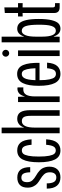

<svg xmlns="http://www.w3.org/2000/svg" viewBox="796 -1566 779 2412"><g transform="rotate(-90 1186.0 -359.5)"><path d="M164.1 9.8Q97.2 9.8 60.3 -33.2Q23.4 -76.2 22.9 -162.1H88.9Q88.9 -103.5 106.2 -72.8Q123.5 -42 164.1 -42Q195.8 -42 211.9 -63.7Q228 -85.4 228 -123Q228 -146.5 221.7 -164.6Q215.3 -182.6 200.9 -197.5Q186.5 -212.4 174.1 -221.4Q161.6 -230.5 138.2 -245.1Q105 -265.1 84.7 -283.2Q64.5 -301.3 49.8 -332Q35.2 -362.8 35.2 -402.8Q35.2 -467.3 68.6 -499.8Q102.1 -532.2 162.1 -532.2Q293 -532.2 293 -370.1H228Q226.6 -427.7 211.7 -454.3Q196.8 -481 161.1 -481Q104 -481 104 -408.2Q104 -387.2 110.1 -370.6Q116.2 -354 129.4 -340.3Q142.6 -326.7 154.8 -317.6Q167 -308.6 188 -295.9Q208.5 -283.7 219.7 -276.1Q231 -268.6 248.3 -252.7Q265.6 -236.8 274.9 -221.4Q284.2 -206.1 291.5 -182.1Q298.8 -158.2 298.8 -129.9Q298.8 -64 263.2 -27.1Q227.5 9.8 164.1 9.8Z M502.9 9.8Q423.8 9.8 388.9 -59.1Q354 -127.9 354 -262.2Q354 -396 388.7 -464.6Q423.3 -533.2 502.9 -533.2Q565.9 -533.2 601.1 -491.2Q636.2 -449.2 642.6 -353H573.7Q568.4 -416 552.5 -445.6Q536.6 -475.1 502.9 -475.1Q477.5 -475.1 461.4 -458Q445.3 -440.9 435.5 -392.8Q425.8 -344.7 425.8 -262.2Q425.8 -180.2 435.5 -132.1Q445.3 -84 461.4 -66.4Q477.5 -48.8 502.9 -48.8Q535.6 -48.8 552 -77.1Q568.4 -105.5 573.7 -169.9H642.6Q636.2 -72.8 600.1 -31.5Q564 9.8 502.9 9.8Z M718.3 0V-729H789.6V-450.2H792.5Q805.7 -490.7 834 -512Q862.3 -533.2 900.4 -533.2Q956.1 -533.2 982.2 -493.7Q1008.3 -454.1 1008.3 -369.1V0H937.5V-360.8Q937.5 -425.8 921.6 -450.4Q905.8 -475.1 871.6 -475.1Q789.6 -475.1 789.6 -313V0Z M1109.9 0V-522.9H1176.3L1179.2 -439H1181.2Q1194.3 -486.3 1218.3 -508.1Q1242.2 -529.8 1278.3 -530.8Q1290 -530.8 1294.9 -528.8V-456.1Q1292 -456.1 1283.7 -456.5Q1275.4 -457 1270 -457Q1223.1 -457 1202.1 -419.9Q1181.2 -382.8 1181.2 -310.1V0Z M1464.4 9.8Q1385.3 9.8 1349.9 -59.1Q1314.5 -127.9 1314.5 -262.2Q1314.5 -327.6 1322.5 -376.7Q1330.6 -425.8 1347.9 -461.7Q1365.2 -497.6 1394.3 -515.9Q1423.3 -534.2 1464.4 -534.2Q1504.4 -534.2 1532.2 -514.9Q1560.1 -495.6 1575.7 -457.8Q1591.3 -419.9 1597.7 -369.9Q1604 -319.8 1603 -252.9H1385.3Q1385.3 -174.3 1395.5 -127.4Q1405.8 -80.6 1422.4 -63.7Q1439 -46.9 1464.4 -46.9Q1499 -46.9 1514.6 -74.7Q1530.3 -102.5 1535.2 -158.2H1605.5Q1598.6 -67.9 1561.8 -29.1Q1524.9 9.8 1464.4 9.8ZM1385.3 -304.2H1535.2Q1532.7 -371.6 1522.7 -410.6Q1512.7 -449.7 1498.8 -462.9Q1484.9 -476.1 1464.4 -476.1Q1446.8 -476.1 1433.8 -468.3Q1420.9 -460.4 1410.2 -441.7Q1399.4 -422.9 1393.3 -388.7Q1387.2 -354.5 1385.3 -304.2Z M1688 0V-522.9H1759.3V0ZM1680.2 -676.8Q1680.2 -694.8 1693.1 -708Q1706.1 -721.2 1723.1 -721.2Q1741.2 -721.2 1754.2 -708Q1767.1 -694.8 1767.1 -676.8Q1767.1 -659.7 1754.2 -646.7Q1741.2 -633.8 1723.1 -633.8Q1706.1 -633.8 1693.1 -646.7Q1680.2 -659.7 1680.2 -676.8Z M2032.2 9.8Q1962.4 9.8 1935.1 -73.2H1932.1L1931.2 0H1860.8V-729H1932.1V-450.2H1935.1Q1962.9 -533.2 2032.2 -533.2Q2073.2 -533.2 2099.6 -506.8Q2126 -480.5 2140.1 -419.9Q2154.3 -359.4 2154.3 -262.2Q2154.3 -160.6 2138.4 -98.9Q2122.6 -37.1 2096.7 -13.7Q2070.8 9.8 2032.2 9.8ZM1932.1 -220.2Q1932.1 -133.8 1951.2 -90.8Q1970.2 -47.9 2004.9 -47.9Q2027.3 -47.9 2042.5 -61.3Q2057.6 -74.7 2066.4 -103Q2075.2 -131.3 2078.6 -169.2Q2082 -207 2082 -262.2Q2082 -373.5 2065.2 -424.8Q2048.3 -476.1 2004.9 -476.1Q1970.7 -476.1 1951.4 -431.6Q1932.1 -387.2 1932.1 -301.8Z M2300.8 0Q2229 0 2229 -69.8V-465.8L2186 -464.8V-522.9H2229V-689L2299.8 -694.8V-522.9H2353V-464.8L2299.8 -465.8V-84Q2299.8 -70.3 2305.7 -64.2Q2311.5 -58.1 2325.7 -58.1H2353V0Z"/></g></svg>

Font: Lumene Sans Condensed
Style: Regular
Weight: 400
Width: 3
Designer: Deni Anggara
Version: Version 1.003;Glyphs 3.1.2 (3151)